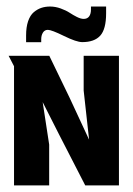

<svg xmlns="http://www.w3.org/2000/svg" viewBox="-20 -559 401 579"><path d="M104.3 -431.7V-440.7Q104.3 -452.3 109.5 -460.7Q114.7 -469 124.3 -469Q135.3 -469 173 -450.5Q210.7 -432 228 -432Q264.7 -432 282.3 -451.5Q300 -471 300 -519V-539.3H254.3V-530.7Q254.3 -517 248.8 -509.5Q243.3 -502 232.3 -502Q223.7 -502 212 -507.8Q200.3 -513.7 189.7 -520.7Q179 -527.7 163 -533.5Q147 -539.3 131 -539.3Q116.7 -539.3 104.7 -535.3Q92.7 -531.3 81.8 -522.2Q71 -513 64.8 -495.2Q58.7 -477.3 58.7 -452.3V-431.7ZM128.3 0V-123L108.7 -251L157.7 -154.3L237 0H338.7V-390.7H232.3V-286L248.7 -137.7L190 -264L128.7 -390.7H6L22.3 -359.3V0Z"/></svg>

Font: Jomhuria
Style: Regular
Weight: 400
Designer: Arabic design by Kourosh Beigpour, Latin design by Eben Sorkin, engineering by Lasse Fister and Khaled Hosney
Version: Version 1.0000